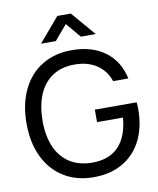

<svg xmlns="http://www.w3.org/2000/svg" viewBox="-101 -1023 916 1116"><g transform="rotate(-10 357.0 -465.0)"><path d="M281 -802.5H193.5L315 -945H394.5L516.5 -802.5H429L355 -890ZM30 -360Q30 -473.5 70.8 -558.2Q111.5 -643 186.5 -688.8Q261.5 -734.5 361.5 -734.5Q481.5 -734.5 558.5 -677.2Q635.5 -620 658.5 -515.5H568.5Q547.5 -579 494.2 -614.2Q441 -649.5 364 -649.5Q285.5 -649.5 231.8 -613Q178 -576.5 151.2 -510.8Q124.5 -445 124.5 -357Q124.5 -270 152.2 -205.5Q180 -141 234.8 -105.5Q289.5 -70 368.5 -70Q469.5 -70 524.5 -129Q579.5 -188 588 -297H435V-370.5H682Q684 -352 684 -328Q684 -228 646.8 -150.5Q609.5 -73 536.8 -29Q464 15 361.5 15Q262.5 15 187.5 -30.5Q112.5 -76 71.2 -160.8Q30 -245.5 30 -360Z"/></g></svg>

Font: CCSD_manrope Medium
Style: Regular
Weight: 500
Designer: Mikhail Sharanda
Foundry: Mikhail Sharanda
Version: Version 4.503